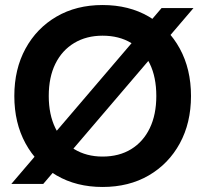

<svg xmlns="http://www.w3.org/2000/svg" viewBox="-20 -732 815 764"><path d="M25 0 623 -700H750L152 0ZM388 12Q284 12 205 -34Q126 -80 81.5 -161.5Q37 -243 37 -350Q37 -457 81.5 -538.5Q126 -620 205 -666Q284 -712 388 -712Q493 -712 572 -666Q651 -620 695.5 -538.5Q740 -457 740 -350Q740 -243 695.5 -161.5Q651 -80 572 -34Q493 12 388 12ZM388 -109Q454 -109 502 -138.5Q550 -168 576 -222Q602 -276 602 -350Q602 -425 576 -478.5Q550 -532 502 -561Q454 -590 388 -590Q324 -590 275.5 -561Q227 -532 200.5 -478.5Q174 -425 174 -350Q174 -276 200.5 -222Q227 -168 275.5 -138.5Q324 -109 388 -109Z"/></svg>

Font: DM Sans 36pt
Style: Bold
Weight: 700
Version: Version 4.004;gftools[0.9.30]